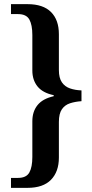

<svg xmlns="http://www.w3.org/2000/svg" viewBox="-20 -780 446 926"><path d="M33 126V78H67Q107 78 121.5 52Q136 26 136 -23V-195Q136 -242 161 -273Q186 -304 239 -316V-321Q186 -332 161 -363Q136 -394 136 -440V-611Q136 -660 121.5 -686Q107 -712 67 -712H33V-760H113Q188 -760 226 -722Q264 -684 264 -615V-442Q264 -404 278.5 -383Q293 -362 318 -353.5Q343 -345 373 -344V-292Q343 -290 318 -282Q293 -274 278.5 -253Q264 -232 264 -192V-20Q264 48 226 87Q188 126 113 126Z"/></svg>

Font: Noto Serif Ethiopic SemiCondensed SemiBold
Style: Regular
Weight: 600
Width: 4
Designer: Monotype Design Team
Foundry: Monotype Imaging Inc.
Version: Version 2.102; ttfautohint (v1.8.4.7-5d5b)